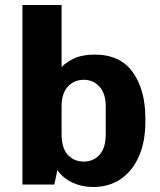

<svg xmlns="http://www.w3.org/2000/svg" viewBox="-20 -740 640 770"><path d="M353 10Q309 10 271 -7.5Q233 -25 210 -58L198 0H70V-720H227V-471Q247 -492 279 -506.5Q311 -521 360 -521Q462 -521 512.5 -450.5Q563 -380 563 -265V-252Q563 -173 537.5 -114Q512 -55 465 -22.5Q418 10 353 10ZM316 -92Q354 -92 379 -119Q404 -146 404 -202V-314Q404 -365 379 -392.5Q354 -420 316 -420Q277 -420 252 -392.5Q227 -365 227 -314V-202Q227 -146 252 -119Q277 -92 316 -92Z"/></svg>

Font: Chivo Mono
Style: Bold
Weight: 700
Monospace: yes
Designer: Hector Gatti
Foundry: Omnibus-Type
Version: Version 1.008; ttfautohint (v1.8.4.7-5d5b)